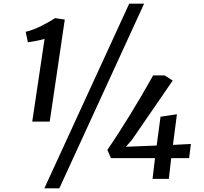

<svg xmlns="http://www.w3.org/2000/svg" viewBox="-20 -968 1105 1039"><path d="M249.1 -310H154.5L221.2 -757.5Q199.4 -751.2 177.9 -747.2Q156.3 -743.2 130.8 -739.2L119.1 -796Q159 -805 203.3 -827.5Q247.6 -850 278.6 -870H278.9L330.6 -862.1ZM220.1 51 679.1 -948H759.8L301.1 51ZM893.6 0H805.5L818.8 -112.3H580.5L560.9 -156.8Q591.4 -201.1 621.7 -248.2Q652.1 -295.2 682.9 -345.4Q713.8 -395.5 745.2 -449.2Q776.6 -502.9 808.9 -560H870.4L914.6 -532.1L694.5 -211.9L661.4 -173.8L827.8 -180.5L848.7 -336.3L937.4 -349.7L915.9 -183.9L1013.1 -188.9L1003.4 -112.3H906.5Z"/></svg>

Font: Merriweather Sans Variable Regular
Style: Italic
Weight: 300
Italic angle: -8°
Designer: Eben Sorkin
Foundry: Eben Sorkin
Version: Version 2.001